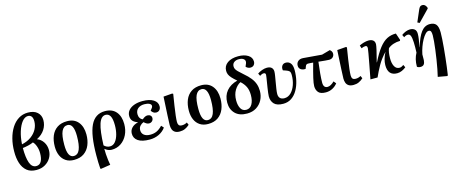

<svg xmlns="http://www.w3.org/2000/svg" viewBox="-53 -1614 6296 2652"><g transform="rotate(-15 3095.0 -288.0)"><path d="M279 15Q194 15 142.5 -27.5Q91 -70 67.5 -143Q44 -216 45 -310Q45 -407 67.5 -493Q90 -579 131.5 -644Q173 -709 232 -745.5Q291 -782 365 -782Q452 -782 499.5 -739Q547 -696 547 -626Q547 -555 508 -494Q469 -433 393 -394Q448 -373 481 -322.5Q514 -272 514 -206Q514 -147 485 -97Q456 -47 403 -16Q350 15 279 15ZM175 -379Q255 -397 310 -437Q365 -477 393.5 -531Q422 -585 422 -644Q422 -691 404 -713.5Q386 -736 354 -736Q309 -736 270.5 -688.5Q232 -641 206.5 -560Q181 -479 175 -379ZM290 -38Q337 -38 361 -79.5Q385 -121 385 -198Q385 -250 368.5 -296.5Q352 -343 327 -366Q295 -351 252.5 -341Q210 -331 173 -327Q173 -190 200 -114Q227 -38 290 -38Z M816 15Q747 15 699.5 -16.5Q652 -48 628 -103Q604 -158 604 -230Q604 -317 631.5 -384Q659 -451 715.5 -489Q772 -527 858 -527Q959 -527 1014.5 -460.5Q1070 -394 1070 -282Q1070 -198 1042.5 -131Q1015 -64 959 -24.5Q903 15 816 15ZM825 -38Q884 -38 911 -102.5Q938 -167 938 -295Q938 -474 849 -474Q793 -474 765 -413.5Q737 -353 737 -221Q737 -127 759.5 -82.5Q782 -38 825 -38Z M1143 230 1133 225Q1129 174 1128 130.5Q1127 87 1127 35Q1128 -256 1192.5 -391Q1257 -526 1398 -526Q1502 -526 1557 -461Q1612 -396 1612 -285Q1612 -199 1578.5 -131.5Q1545 -64 1487 -25Q1429 14 1354 14Q1328 14 1302 3Q1276 -8 1258 -25H1257Q1257 10 1259.5 52.5Q1262 95 1267.5 136.5Q1273 178 1279 209ZM1343 -37Q1388 -37 1419 -74Q1450 -111 1466.5 -171.5Q1483 -232 1483 -303Q1483 -392 1460.5 -433Q1438 -474 1394 -474Q1329 -474 1297 -376Q1265 -278 1259 -74Q1296 -37 1343 -37Z M1898 14Q1789 14 1733 -24Q1677 -62 1678 -129Q1678 -176 1710.5 -210.5Q1743 -245 1800 -258V-260Q1753 -276 1729.5 -303Q1706 -330 1706 -373Q1706 -420 1735.5 -454.5Q1765 -489 1817 -507.5Q1869 -526 1936 -526Q2036 -526 2092 -490Q2148 -454 2147 -395Q2147 -364 2129 -344Q2111 -324 2081 -324Q2057 -324 2039 -337.5Q2021 -351 2012 -368Q2032 -392 2039.5 -404Q2047 -416 2047 -429Q2047 -450 2020.5 -463.5Q1994 -477 1949 -477Q1892 -477 1857.5 -448Q1823 -419 1823 -368Q1823 -336 1837.5 -313Q1852 -290 1877 -281Q1892 -296 1911.5 -306.5Q1931 -317 1950 -317Q1976 -317 1992.5 -303Q2009 -289 2009 -265Q2009 -239 1991 -221.5Q1973 -204 1947 -204Q1928 -204 1909.5 -214.5Q1891 -225 1876 -241Q1846 -230 1824 -205.5Q1802 -181 1802 -144Q1802 -100 1834 -74.5Q1866 -49 1924 -49Q1977 -49 2018 -69Q2059 -89 2097 -130L2128 -96Q2091 -44 2030.5 -15Q1970 14 1898 14Z M2328 14Q2284 14 2259 -2.5Q2234 -19 2224 -46.5Q2214 -74 2214 -108Q2214 -139 2219.5 -240.5Q2225 -342 2234 -510L2360 -520L2373 -512Q2359 -426 2347 -348.5Q2335 -271 2328.5 -212.5Q2322 -154 2322 -124Q2322 -94 2334 -77.5Q2346 -61 2380 -61Q2417 -61 2452 -81L2468 -44Q2437 -16 2403.5 -1Q2370 14 2328 14Z M2733 15Q2664 15 2616.5 -16.5Q2569 -48 2545 -103Q2521 -158 2521 -230Q2521 -317 2548.5 -384Q2576 -451 2632.5 -489Q2689 -527 2775 -527Q2876 -527 2931.5 -460.5Q2987 -394 2987 -282Q2987 -198 2959.5 -131Q2932 -64 2876 -24.5Q2820 15 2733 15ZM2742 -38Q2801 -38 2828 -102.5Q2855 -167 2855 -295Q2855 -474 2766 -474Q2710 -474 2682 -413.5Q2654 -353 2654 -221Q2654 -127 2676.5 -82.5Q2699 -38 2742 -38Z M3290 15Q3180 15 3121 -45Q3062 -105 3062 -200Q3062 -301 3118 -367.5Q3174 -434 3275 -460Q3232 -497 3207 -524.5Q3182 -552 3171.5 -576.5Q3161 -601 3161 -629Q3161 -700 3218.5 -741Q3276 -782 3373 -782Q3457 -782 3511.5 -748.5Q3566 -715 3566 -655Q3566 -628 3549 -607Q3532 -586 3498 -586Q3479 -586 3462.5 -594.5Q3446 -603 3435 -616Q3458 -663 3458 -683Q3458 -708 3435.5 -724Q3413 -740 3369 -740Q3330 -740 3303 -720Q3276 -700 3276 -662Q3276 -642 3284 -625Q3292 -608 3314.5 -585Q3337 -562 3382 -523Q3440 -474 3474.5 -430Q3509 -386 3524.5 -340.5Q3540 -295 3540 -242Q3540 -172 3510 -114Q3480 -56 3424 -20.5Q3368 15 3290 15ZM3292 -38Q3346 -38 3375.5 -88Q3405 -138 3405 -219Q3405 -290 3381.5 -338.5Q3358 -387 3312 -428Q3262 -404 3225.5 -344Q3189 -284 3189 -198Q3189 -128 3214.5 -83Q3240 -38 3292 -38Z M3808 14Q3718 14 3678.5 -27.5Q3639 -69 3639 -136Q3639 -153 3643 -185.5Q3647 -218 3653 -256.5Q3659 -295 3665 -332Q3671 -369 3675.5 -397Q3680 -425 3680 -435Q3680 -463 3652 -463Q3627 -463 3597 -442L3579 -479Q3607 -499 3644.5 -512.5Q3682 -526 3714 -526Q3759 -526 3781 -505Q3803 -484 3803 -448Q3803 -428 3796.5 -387.5Q3790 -347 3781.5 -299Q3773 -251 3766.5 -207.5Q3760 -164 3760 -138Q3760 -99 3781 -77.5Q3802 -56 3844 -56Q3897 -57 3937 -96.5Q3977 -136 3999.5 -200.5Q4022 -265 4022 -339Q4022 -380 4008 -394.5Q3994 -409 3961 -420L3920 -434Q3913 -472 3930.5 -499Q3948 -526 3986 -526Q4026 -526 4052 -495.5Q4078 -465 4078 -395Q4078 -319 4061.5 -246.5Q4045 -174 4011.5 -115Q3978 -56 3927 -21Q3876 14 3808 14Z M4417 14Q4340 14 4310.5 -21.5Q4281 -57 4281 -110Q4281 -148 4298.5 -224Q4316 -300 4352 -429Q4332 -431 4313.5 -432.5Q4295 -434 4279 -434Q4265 -434 4255.5 -427Q4246 -420 4239 -399L4229 -372Q4190 -368 4162 -386.5Q4134 -405 4134 -442Q4134 -481 4160.5 -504.5Q4187 -528 4233 -525L4499 -503L4618 -536Q4650 -512 4650 -479Q4650 -448 4629.5 -428.5Q4609 -409 4575 -409Q4559 -409 4521.5 -412.5Q4484 -416 4425 -422Q4414 -339 4407 -259.5Q4400 -180 4400 -129Q4400 -53 4459 -53Q4504 -53 4556 -105L4585 -70Q4556 -32 4512 -9Q4468 14 4417 14Z M4812 14Q4768 14 4743 -2.5Q4718 -19 4708 -46.5Q4698 -74 4698 -108Q4698 -139 4703.5 -240.5Q4709 -342 4718 -510L4844 -520L4857 -512Q4843 -426 4831 -348.5Q4819 -271 4812.5 -212.5Q4806 -154 4806 -124Q4806 -94 4818 -77.5Q4830 -61 4864 -61Q4901 -61 4936 -81L4952 -44Q4921 -16 4887.5 -1Q4854 14 4812 14Z M5437 14Q5303 14 5305 -139Q5306 -181 5318 -223Q5330 -265 5355 -314Q5283 -239 5237 -157.5Q5191 -76 5158 0H5056Q5078 -113 5095 -205Q5112 -297 5122.5 -355Q5133 -413 5133 -424Q5134 -446 5127 -454Q5120 -462 5106 -462Q5095 -462 5079.5 -458Q5064 -454 5049 -447L5035 -490Q5062 -504 5099 -515Q5136 -526 5169 -526Q5210 -526 5233.5 -506.5Q5257 -487 5256 -448Q5255 -427 5241 -366Q5227 -305 5201 -205L5204 -204Q5264 -324 5318.5 -393.5Q5373 -463 5430.5 -492.5Q5488 -522 5559 -521L5593 -421L5587 -408Q5539 -408 5494 -393.5Q5449 -379 5415 -351Q5404 -325 5398.5 -290.5Q5393 -256 5393 -211Q5392 -140 5416 -95.5Q5440 -51 5487 -51Q5503 -51 5517.5 -58Q5532 -65 5546 -75L5564 -37Q5539 -16 5505.5 -1Q5472 14 5437 14Z M6092 230 5963 207Q5974 162 5986 100.5Q5998 39 6008.5 -29Q6019 -97 6027.5 -162.5Q6036 -228 6040.5 -281.5Q6045 -335 6045 -367Q6045 -404 6036.5 -422Q6028 -440 6005 -440Q5982 -440 5957 -413.5Q5932 -387 5908.5 -344.5Q5885 -302 5866.5 -250.5Q5848 -199 5838 -148Q5839 -102 5837 -65.5Q5835 -29 5820 -8Q5805 13 5770 13Q5754 13 5739.5 8Q5725 3 5721 -4Q5721 -60 5732.5 -106.5Q5744 -153 5766 -193Q5768 -236 5768 -272.5Q5768 -309 5767 -340Q5764 -406 5752 -434.5Q5740 -463 5714 -463Q5686 -463 5657 -442L5639 -479Q5666 -500 5699 -513Q5732 -526 5762 -526Q5800 -526 5825.5 -506Q5851 -486 5851 -438Q5851 -408 5844.5 -362.5Q5838 -317 5826 -254L5828 -253Q5869 -393 5919.5 -459.5Q5970 -526 6044 -526Q6105 -526 6133 -491Q6161 -456 6161 -375Q6161 -337 6157.5 -280.5Q6154 -224 6148 -157.5Q6142 -91 6134.5 -22.5Q6127 46 6119 110Q6111 174 6103 224ZM5915 -577 5885 -592 5956 -757Q5967 -783 5979.5 -794.5Q5992 -806 6012 -806Q6035 -806 6049.5 -792.5Q6064 -779 6074 -754V-741Z"/></g></svg>

Font: Literata 36pt SemiBold
Style: Italic
Weight: 600
Italic angle: -2°
Designer: Latin by Veronika Burian and Jose Scaglione. Greek by Irene Vlachou. Cyrillic by Vera Evstafieva
Foundry: TypeTogether
Version: Version 3.002